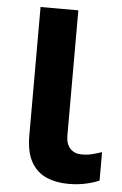

<svg xmlns="http://www.w3.org/2000/svg" viewBox="-52 -752 508 800"><g transform="rotate(5 201.5 -352.0)"><path d="M264 10Q213 10 172.5 -7.5Q132 -25 108.5 -66Q85 -107 85 -177V-714H243V-190Q243 -155 261 -136Q279 -117 308 -117Q333 -117 352.5 -122Q372 -127 393 -134V-15Q371 -5 337.5 2.5Q304 10 264 10Z"/></g></svg>

Font: RS Noto Sans
Style: Bold
Weight: 700
Designer: Monotype Design Team
Foundry: Monotype Imaging Inc.
Version: Version 3.10